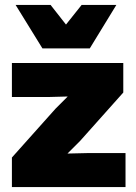

<svg xmlns="http://www.w3.org/2000/svg" viewBox="-20 -754 550 774"><path d="M449 -734 342 -559H151L43 -734H184L246 -655L309 -734ZM28 0V-119L204 -316L253 -365L178 -363H28V-500H477V-381L303 -186L252 -135L337 -137H486V0Z"/></svg>

Font: Elaine Sans ExtraBold
Style: Regular
Weight: 800
Designer: Wei Huang
Foundry: Wei Huang
Version: Version 2.001;December 24, 2019;FontCreator 12.0.0.2547 64-b